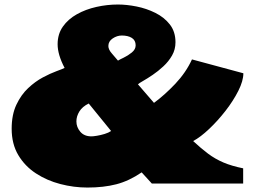

<svg xmlns="http://www.w3.org/2000/svg" viewBox="-20 -821 1134 859"><path d="M371.1 18.1Q310.1 18.1 250 2.4Q189.9 -13.2 140.6 -45.4Q91.3 -77.6 61.8 -127.2Q32.2 -176.8 32.2 -245.1Q32.2 -307.6 53.2 -352.3Q74.2 -397 106 -426.8Q137.7 -456.5 171.6 -474.6Q205.6 -492.7 232.4 -502.4Q259.3 -512.2 269 -517.1Q237.8 -576.7 237.8 -623Q237.8 -668.5 261.2 -701.9Q284.7 -735.4 324 -757.3Q363.3 -779.3 411.1 -790Q459 -800.8 507.8 -800.8Q546.4 -800.8 590.8 -792Q635.3 -783.2 675 -763.4Q714.8 -743.7 740 -711.4Q765.1 -679.2 765.1 -631.8Q765.1 -599.6 749.8 -572.8Q734.4 -545.9 710.9 -524.2Q687.5 -502.4 663.3 -486.1Q639.2 -469.7 620.6 -459.2Q602.1 -448.7 597.2 -443.8L668.9 -360.8Q716.3 -395.5 764.2 -446Q812 -496.6 838.9 -555.2L1068.8 -493.2Q1068.8 -459.5 1046.4 -414.8Q1023.9 -370.1 989 -325.2Q954.1 -280.3 915.5 -243.9Q877 -207.5 844.2 -189.9Q879.4 -157.2 910.9 -133.5Q942.4 -109.9 979.7 -94Q1017.1 -78.1 1067.9 -67.9V0H659.2L613.8 -49.8Q557.1 -11.2 500.5 3.4Q443.8 18.1 371.1 18.1ZM507.8 -549.8Q514.6 -554.2 533.7 -563.2Q552.7 -572.3 569.8 -586.2Q586.9 -600.1 586.9 -618.2Q586.9 -640.6 569.8 -651.4Q552.7 -662.1 524.9 -662.1Q503.9 -662.1 484.4 -649.2Q464.8 -636.2 464.8 -615.2Q464.8 -599.1 481 -581.1ZM389.2 -210.9Q397 -210.9 413.6 -213.6Q430.2 -216.3 448 -221.7Q465.8 -227.1 477.1 -234.9L377 -357.9Q348.6 -344.2 335.2 -322.5Q321.8 -300.8 321.8 -277.8Q321.8 -252 339.4 -231.4Q356.9 -210.9 389.2 -210.9Z"/></svg>

Font: Rammetto One
Style: Regular
Weight: 400
Designer: Vernon Adams
Foundry: Vernon Adams
Version: Version 1.100; ttfautohint (v1.8.4.7-5d5b)